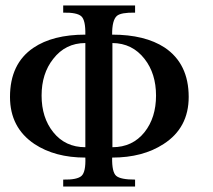

<svg xmlns="http://www.w3.org/2000/svg" viewBox="-20 -683 781 703"><path d="M670.9 -328.1Q670.9 -214.8 579.1 -155.8Q502.9 -106 390.6 -106Q389.6 -52.7 405.5 -39.1Q421.4 -25.4 474.6 -25.4V0H211.4V-25.4Q262.7 -24.4 278.6 -39.1Q294.4 -53.7 292.5 -106Q181.2 -106 106 -155.8Q16.6 -215.8 16.6 -328.1Q16.6 -449.7 102.1 -507.8Q173.3 -556.2 292.5 -556.2Q293.5 -609.4 277.6 -623.5Q261.7 -637.7 211.4 -636.7V-663.1H474.6V-636.7Q423.3 -637.7 408.2 -625Q390.1 -609.4 390.6 -556.2Q510.7 -556.2 583 -508.8Q670.9 -449.7 670.9 -328.1ZM509.3 -467.3Q464.4 -524.9 391.6 -525.4V-144Q465.3 -144 509.3 -199.2Q551.3 -252.4 551.3 -333Q551.3 -413.6 509.3 -467.3ZM292.5 -144V-525.4Q219.7 -525.4 174.8 -467.3Q132.3 -413.6 132.3 -333Q132.3 -252.4 174.8 -199.2Q218.8 -144 292.5 -144Z"/></svg>

Font: Accordance
Style: Regular
Weight: 400
Version: Version 1.1 (build May 11, 2018) Miklal Software Solutions, 